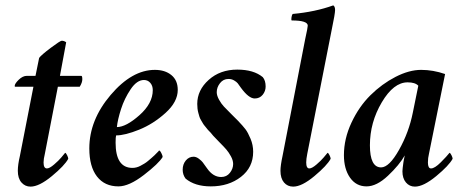

<svg xmlns="http://www.w3.org/2000/svg" viewBox="-20 -694 1755 721"><path d="M113.3 -409.2 127 -476.6Q134.8 -487.3 170.4 -514.2Q206.1 -541 211.9 -541Q220.7 -541 228.5 -535.2L205.1 -409.2H285.2Q289.1 -409.2 289.1 -396.5Q289.1 -383.8 279.3 -368.2H197.3L148.4 -116.2Q143.6 -96.7 143.6 -84Q143.6 -61.5 156.2 -61.5Q166 -61.5 183.1 -76.2Q200.2 -90.8 210 -102.5Q219.7 -114.3 224.6 -120.1Q227.5 -120.1 231.9 -111.3Q236.3 -102.5 236.3 -97.7Q222.7 -72.3 174.8 -32.7Q127 6.8 94.7 6.8Q74.2 6.8 60.5 -8.8Q46.9 -24.4 46.9 -52.7Q46.9 -75.2 54.7 -108.4L105.5 -368.2H37.1Q35.2 -368.2 35.2 -371.1Q35.2 -379.9 50.3 -394.5Q65.4 -409.2 81.1 -409.2Z M561.5 -431.6Q599.6 -431.6 623.5 -412.1Q647.5 -392.6 647.5 -356.4Q647.5 -311.5 601.6 -270Q555.7 -228.5 502.4 -207Q449.2 -185.5 416 -185.5Q414.1 -179.7 414.1 -158.2Q414.1 -63.5 477.5 -63.5Q484.4 -63.5 492.2 -65.4Q500 -67.4 507.3 -71.3Q514.6 -75.2 522 -79.6Q529.3 -84 536.1 -89.8Q543 -95.7 548.8 -100.6Q554.7 -105.5 560.1 -110.8Q565.4 -116.2 568.8 -119.6Q572.3 -123 575.2 -126L577.1 -128.9Q581.1 -128.9 585.9 -119.1Q590.8 -109.4 590.8 -104.5Q576.2 -80.1 520.5 -37.1Q464.8 5.9 424.8 5.9Q373 5.9 344.2 -31.2Q315.4 -68.4 315.4 -136.7Q315.4 -243.2 395.5 -337.4Q475.6 -431.6 561.5 -431.6ZM418.9 -216.8Q453.1 -216.8 503.4 -261.2Q553.7 -305.7 553.7 -355.5Q553.7 -372.1 544.4 -382.8Q535.2 -393.6 520.5 -393.6Q494.1 -393.6 470.7 -358.9Q447.3 -324.2 434.6 -284.7Q421.9 -245.1 418.9 -216.8Z M871.1 -432.6Q932.6 -432.6 966.8 -404.3Q977.5 -391.6 977.5 -369.1Q977.5 -351.6 966.3 -337.9Q955.1 -324.2 936.5 -324.2Q914.1 -324.2 884.8 -364.3Q877 -376 872.6 -381.3Q868.2 -386.7 858.9 -392.1Q849.6 -397.5 837.9 -397.5Q818.4 -397.5 806.2 -381.8Q793.9 -366.2 793.9 -347.7Q793.9 -335 802.7 -319.3Q811.5 -303.7 820.8 -293.9Q830.1 -284.2 848.6 -265.6Q867.2 -247.1 874 -240.2Q892.6 -220.7 901.9 -208.5Q911.1 -196.3 920.9 -172.9Q930.7 -149.4 930.7 -124Q930.7 -65.4 884.8 -29.8Q838.9 5.9 771.5 5.9Q711.9 5.9 676.8 -23.4Q666 -38.1 666 -56.6Q666 -77.1 677.7 -91.3Q689.5 -105.5 707 -105.5Q716.8 -105.5 727.1 -97.7Q737.3 -89.8 741.2 -84.5Q745.1 -79.1 757.8 -61.5Q780.3 -29.3 810.5 -29.3Q831.1 -29.3 843.3 -44.9Q855.5 -60.5 855.5 -78.1Q855.5 -91.8 847.2 -106.9Q838.9 -122.1 830.1 -132.3Q821.3 -142.6 804.2 -159.7Q787.1 -176.8 780.3 -184.6L771.5 -195.3Q761.7 -205.1 760.7 -206.5Q759.8 -208 752 -217.3Q744.1 -226.6 742.7 -229.5Q741.2 -232.4 735.8 -241.2Q730.5 -250 729 -255.4Q727.5 -260.7 725.1 -269Q722.7 -277.3 721.7 -286.1Q720.7 -294.9 720.7 -303.7Q720.7 -355.5 763.7 -394Q806.6 -432.6 871.1 -432.6Z M1126 -546.9Q1135.7 -590.8 1135.7 -597.7Q1135.7 -617.2 1075.2 -617.2Q1073.2 -620.1 1074.7 -629.4Q1076.2 -638.7 1079.1 -641.6Q1164.1 -649.4 1231.4 -673.8Q1238.3 -669.9 1238.3 -656.2Q1238.3 -642.6 1225.6 -582L1133.8 -116.2Q1129.9 -96.7 1129.9 -84Q1129.9 -61.5 1141.6 -61.5Q1151.4 -61.5 1168.5 -76.2Q1185.5 -90.8 1195.3 -102.5Q1205.1 -114.3 1210 -120.1Q1212.9 -120.1 1217.3 -111.3Q1221.7 -102.5 1221.7 -97.7Q1208 -72.3 1160.6 -32.7Q1113.3 6.8 1081.1 6.8Q1059.6 6.8 1046.4 -8.8Q1033.2 -24.4 1033.2 -52.7Q1033.2 -72.3 1041 -108.4Z M1651.4 -416 1590.8 -116.2Q1586.9 -100.6 1586.9 -84Q1586.9 -61.5 1598.6 -61.5Q1612.3 -61.5 1635.3 -84.5Q1658.2 -107.4 1668 -120.1Q1670.9 -120.1 1675.3 -111.3Q1679.7 -102.5 1679.7 -97.7Q1666 -72.3 1618.2 -32.7Q1570.3 6.8 1538.1 6.8Q1517.6 6.8 1504.4 -8.8Q1491.2 -24.4 1491.2 -50.8Q1491.2 -58.6 1495.1 -85.9Q1496.1 -93.8 1498 -101.1Q1500 -108.4 1500 -110.4Q1479.5 -74.2 1437 -34.2Q1394.5 5.9 1356.4 5.9Q1317.4 5.9 1294.4 -26.9Q1271.5 -59.6 1271.5 -111.3Q1271.5 -172.9 1299.8 -233.4Q1328.1 -293.9 1371.1 -336.4Q1414.1 -378.9 1465.3 -405.3Q1516.6 -431.6 1561.5 -431.6Q1606.4 -431.6 1651.4 -416ZM1510.7 -384.8Q1458 -384.8 1413.6 -309.6Q1369.1 -234.4 1369.1 -148.4Q1369.1 -65.4 1411.1 -65.4Q1441.4 -65.4 1478.5 -131.3Q1515.6 -197.3 1530.3 -271.5L1550.8 -372.1Q1539.1 -384.8 1510.7 -384.8Z"/></svg>

Font: Crimson
Style: SemiboldItalic
Weight: 600
Italic angle: -11°
Version: Version 0.8 ; ttfautohint (v1.00) -l 8 -r 50 -G 200 -x 14 -D